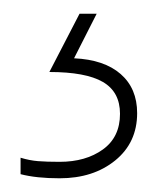

<svg xmlns="http://www.w3.org/2000/svg" viewBox="-20 -20 233 280"><path d="M180 145Q180 188 148 214Q116 240 67 240Q33 240 10 234V210Q23 214 35.5 215Q48 216 67 216Q105 216 130 198Q155 180 155 146Q155 114 130 99.5Q105 85 52 85L96 0H121L88 65Q132 67 156 88Q180 109 180 145Z"/></svg>

Font: Noto Sans Tamil Thin
Style: Regular
Weight: 100
Designer: Jelle Bosma - Monotype Design Team
Foundry: Monotype Imaging Inc.
Version: Version 2.004; ttfautohint (v1.8.4.7-5d5b)